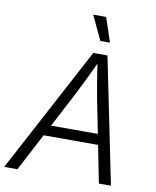

<svg xmlns="http://www.w3.org/2000/svg" viewBox="-118 -1018 890 1094"><g transform="rotate(10 327.5 -471.0)"><path d="M-17.6 0 369.6 -727.5H451.7L600.1 0H530.3L436 -475.6Q429.2 -511.7 419.9 -566.4Q410.6 -621.1 400.4 -695.8H415Q381.8 -624 355.2 -569.6Q328.6 -515.1 308.1 -475.6L59.1 0ZM142.1 -216.3 152.3 -277.8H522L511.7 -216.3ZM397.5 -801.8 331.1 -942.4H406.2L453.1 -801.8Z"/></g></svg>

Font: Inter Light
Style: Italic
Weight: 300
Italic angle: -9.3988°
Designer: Rasmus Andersson
Foundry: rsms
Version: Version 4.001;git-66647c0bb